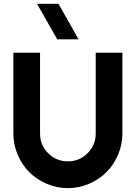

<svg xmlns="http://www.w3.org/2000/svg" viewBox="-20 -972 709 1002"><path d="M390.1 -766.6H278.8L173.3 -952.1H285.2ZM49.8 -274.9V-696.8H189V-274.9Q189 -214.8 231.4 -172.4Q273.9 -129.9 334 -129.9Q394.5 -129.9 437 -172.4Q479.5 -214.8 479.5 -274.9V-696.8H618.7V-274.9Q618.7 -217.3 596.2 -164.6Q573.7 -111.8 535.6 -73.7Q497.6 -35.6 444.8 -12.9Q392.1 9.8 334 9.8Q276.4 9.8 223.6 -12.9Q170.9 -35.6 132.8 -73.7Q94.7 -111.8 72.3 -164.6Q49.8 -217.3 49.8 -274.9Z"/></svg>

Font: Basically A Sans Serif
Style: Bold
Weight: 700
Designer: Hyung-Suk Kim
Foundry: Mental Design
Version: 1.000